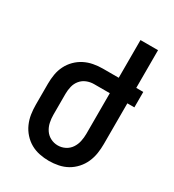

<svg xmlns="http://www.w3.org/2000/svg" viewBox="-180 -838 859 948"><g transform="rotate(30 250.0 -363.5)"><path d="M246 8Q219 8 192 2.5Q165 -3 142 -16Q119 -29 100.5 -49.5Q82 -70 71 -95Q60 -120 56 -146.5Q52 -173 52 -200V-320Q52 -347 56.5 -373.5Q61 -400 73 -424Q85 -448 104 -467Q123 -486 146.5 -498Q170 -510 196.5 -515Q223 -520 250 -520H340V-735H440V-520H480V-432H440V-200Q440 -173 436 -146.5Q432 -120 421 -95Q410 -70 391.5 -49.5Q373 -29 350 -16Q327 -3 300 2.5Q273 8 246 8ZM246 -80Q268 -80 287.5 -90Q307 -100 319 -118Q331 -136 335.5 -157.5Q340 -179 340 -200V-432H250Q229 -432 209 -424Q189 -416 175.5 -399.5Q162 -383 157 -362Q152 -341 152 -320V-200Q152 -179 156.5 -157.5Q161 -136 173 -118Q185 -100 204.5 -90Q224 -80 246 -80Z"/></g></svg>

Font: Iosevka Term Curly Semibold
Style: Regular
Weight: 600
Designer: Belleve Invis
Foundry: Belleve Invis
Version: Version 32.3.0